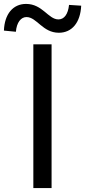

<svg xmlns="http://www.w3.org/2000/svg" viewBox="-70 -959 434 979"><path d="M100 0H193V-733H100ZM230 -792C297 -792 340 -844 344 -930L282 -934C277 -886 257 -860 228 -860C176 -860 147 -939 63 -939C-4 -939 -47 -887 -50 -803L11 -797C15 -845 37 -872 65 -872C118 -872 147 -792 230 -792Z"/></svg>

Font: Source Han Sans KR Regular
Style: Regular
Weight: 400
Designer: Ryoko NISHIZUKA (kana & ideographs); Paul D. Hunt (Latin, Greek & Cyrillic); Wenlong ZHANG (bopomofo); Sandoll Communica
Foundry: Adobe Systems Incorporated
Version: Version 1.004;PS 1.004;hotconv 1.0.82;makeotf.lib2.5.63406